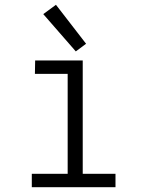

<svg xmlns="http://www.w3.org/2000/svg" viewBox="-20 -783 615 803"><path d="M113 0V-56H263V-474H126L127 -530H326V-56H463V0ZM297 -568 161 -724 214 -763 340 -600Z"/></svg>

Font: Jozsika Light
Style: Regular
Weight: 300
Monospace: yes
Designer: Belleve Invis
Foundry: Belleve Invis
Version: 2.1.0